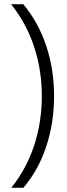

<svg xmlns="http://www.w3.org/2000/svg" viewBox="-20 -734 318 912"><path d="M236.8 -277.8Q236.8 -150.9 199.7 -38.3Q162.6 74.2 90.8 158.2H33.7Q106.9 65.9 142.8 -44.9Q178.7 -155.8 178.7 -277.8Q178.7 -399.9 142.3 -511Q106 -622.1 32.7 -713.9H90.8Q162.6 -627 199.7 -515.9Q236.8 -404.8 236.8 -277.8Z"/></svg>

Font: Nokora Light
Style: Regular
Weight: 300
Designer: Danh Hong
Version: Version 8.000; ttfautohint (v1.8.3)